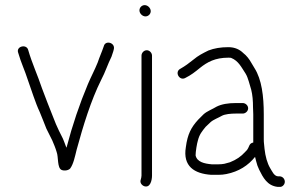

<svg xmlns="http://www.w3.org/2000/svg" viewBox="-20 -679 1181 749"><path d="M51 -473C62.5 -432.9 76.4 -405.7 89 -366C103.8 -325.3 117.3 -279.6 135 -242C142.9 -223.9 153.7 -194.6 161 -177L184 -131C190 -117.1 196.5 -101.6 201 -86C208.5 -67.2 202.5 -23.6 220.5 -16C232.4 -11 248.4 -15.1 254 -22C266.6 -39.4 272.2 -67.6 279 -95C304.6 -188.8 334.5 -286.9 375 -368C390.8 -397.6 400 -428.1 415 -458L422 -479L424 -487C430.4 -512.4 391.1 -523.6 385 -499C377.5 -476.6 368.4 -457.3 361 -435C349.5 -406.2 335.4 -380.4 323 -351C290.8 -274.5 262.5 -191.1 240 -105L239 -103C233.1 -117.8 227.3 -136.3 220 -149L210 -169C200.5 -189.7 195.8 -199.1 187 -223C172.2 -261.2 158.5 -294 144 -334C126.5 -386.5 104.7 -432.6 90 -484C83.8 -508.8 41.4 -498.5 51 -473Z M532 -462V6C532 11.4 530.3 17.5 529 22C524.4 34.3 534.4 44.8 543 47.5C565.9 54.7 573 24.9 573 6V-462C573 -472.8 563.5 -483 552.5 -483C541.5 -483 532 -472.8 532 -462ZM524 -638.5C524 -626.5 535.5 -615 547.5 -615C558.7 -615 568 -624.3 568 -635.5C568 -647.5 556.5 -659 544.5 -659C533.3 -659 524 -649.7 524 -638.5Z M927 -277H900C870.1 -277 844.9 -272.9 825 -263C809.7 -253.4 787.7 -245.6 774 -233L753 -212C726 -182.5 711.6 -155.8 705 -105C692.5 -30.2 738.3 -1.4 804 3H832C842.7 3 853 2 863 0C911.9 -9.8 948.1 -33.4 975 -67L979 -51C981.8 -38.6 985.9 -27.2 991 -17C1006 13.1 1022.3 45.5 1063 50H1070C1075.3 50.7 1080.2 49 1084.5 45C1097.7 32.8 1089.9 11.1 1073 9H1066C1048.8 9 1041.1 -12.3 1034 -23C1022.4 -42.4 1015.2 -69.4 1012 -98L1010 -118C1009.3 -123.3 1009 -129.3 1009 -136V-233C1009 -303.6 1001.1 -368.8 973 -413L961 -433C953.1 -447.7 941.2 -462.9 929 -472C915.6 -485.4 896.7 -495 871 -495C840.4 -495 815.5 -490.7 793 -482C769.1 -470.1 753.8 -462.5 734 -446C716.8 -432.2 703.1 -421.9 684 -411C659.2 -398.6 680.1 -361.9 703 -375C725.4 -386.2 740.6 -398.1 760 -414C788.8 -437 819.1 -454 871 -454C877 -454 880.7 -453.7 882 -453C910.6 -441.5 921.8 -416.3 938 -392C948.4 -375.3 953.5 -348.6 960 -329C965.1 -308.7 967 -286.1 967 -261C967.7 -251 968 -241.7 968 -233V-123C960.7 -121.7 955.7 -118 953 -112L948 -101C946 -96.3 942.3 -91.7 937 -87C919.9 -68 902.2 -56.1 877 -46L855 -40C847.7 -38.7 840 -38 832 -38H806C777.6 -40.6 748.3 -46.7 743 -73C743 -87.4 748.5 -120.5 752 -131C758.1 -155.3 768.3 -166.9 782 -184C788.7 -190 795.3 -196.3 802 -203C813.2 -212.8 832.8 -219.7 845 -227C857.3 -234 881.1 -236 900 -236H927C937.8 -236 948 -245.5 948 -256.5C948 -267.5 937.8 -277 927 -277Z"/></svg>

Font: HoneyBee
Style: SeLit
Weight: 300
Foundry: Cannot Into Space Fonts
Version: Version 0.89